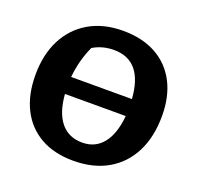

<svg xmlns="http://www.w3.org/2000/svg" viewBox="-120 -794 960 935"><g transform="rotate(20 360.0 -327.0)"><path d="M351 12Q252 12 181.5 -28Q111 -68 73.5 -142Q36 -216 36 -319Q36 -424 76 -502Q116 -580 190 -623Q264 -666 365 -666Q465 -666 536.5 -626.5Q608 -587 646 -514Q684 -441 684 -341Q684 -232 644 -153Q604 -74 529.5 -31Q455 12 351 12ZM247 -534Q211 -455 203 -368H518Q504 -563 355 -563Q295 -563 247 -534ZM362 -86Q429 -86 469 -135.5Q509 -185 518 -280H203Q210 -186 250.5 -136Q291 -86 362 -86Z"/></g></svg>

Font: Piazzolla
Style: Bold
Weight: 700
Designer: Juan Pablo del Peral
Foundry: Huerta Tipografica
Version: Version 1.330